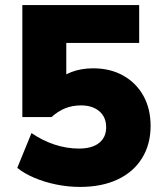

<svg xmlns="http://www.w3.org/2000/svg" viewBox="-20 -725 640 756"><path d="M295 11Q248 11 201.5 1.5Q155 -8 115 -25Q75 -42 48 -64L104 -201Q148 -171 195.5 -155.5Q243 -140 291 -140Q342 -140 370 -162Q398 -184 398 -224Q398 -264 371 -287Q344 -310 299 -310Q265 -310 236.5 -298.5Q208 -287 183 -264H68V-705H528V-556H241V-399H199Q223 -427 261.5 -441.5Q300 -456 347 -456Q414 -456 465 -427.5Q516 -399 544.5 -348Q573 -297 573 -229Q573 -157 539.5 -102.5Q506 -48 443.5 -18.5Q381 11 295 11Z"/></svg>

Font: Nunito Sans 12pt ExtraLight Black
Style: Regular
Weight: 900
Version: Version 3.101;gftools[0.9.27]